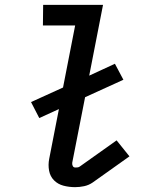

<svg xmlns="http://www.w3.org/2000/svg" viewBox="-20 -760 590 792"><path d="M290 12Q265 12 242 6Q219 0 203 -16Q187 -32 182.5 -56Q178 -80 183 -105L223 -310L142 -273L108 -339L240 -399L290 -655H157L158 -740H405L348 -448L454 -497L489 -431L331 -359L278 -89Q277 -82 280 -75.5Q283 -69 291 -69Q295 -69 300 -69.5Q305 -70 309 -73L461 -181L514 -115L362 -7Q346 4 327 8Q308 12 290 12Z"/></svg>

Font: Lode Dark
Style: Bold Italic
Weight: 700
Italic angle: -11°
Monospace: yes
Designer: Belleve Invis
Foundry: Belleve Invis
Version: Version 29.2.0; ttfautohint (v1.8.3)